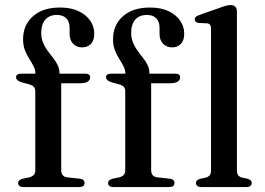

<svg xmlns="http://www.w3.org/2000/svg" viewBox="-20 -758 1072 778"><path d="M228 -68.5Q228 -56 234 -48.5Q240 -41 252 -39.5L302.5 -34Q313 -33 317.8 -28.2Q322.5 -23.5 322.5 -16.5Q322.5 0 300.5 0H74.5Q65 0 59.2 -4.2Q53.5 -8.5 53.5 -16Q53.5 -23 58.2 -27.2Q63 -31.5 72.5 -34L97.5 -39Q110.5 -42.5 116.8 -49.2Q123 -56 123 -67.5V-388Q123 -398.5 118 -405Q113 -411.5 99.5 -416L71 -423.5Q55.5 -428.5 50.2 -433.5Q45 -438.5 45 -444.5Q45 -451.5 50 -455.5Q55 -459.5 65.5 -459.5H147.5L123.5 -442V-458.5Q123.5 -475 116 -489.5Q108.5 -504 98.5 -519.8Q88.5 -535.5 81 -554.5Q73.5 -573.5 73.5 -599Q73.5 -656.5 113.5 -692Q153.5 -727.5 223 -727.5Q267.5 -727.5 298.5 -712.8Q329.5 -698 345.8 -674Q362 -650 362 -621.5Q362 -594.5 348.5 -580.2Q335 -566 313 -566Q290 -566 276 -581Q262 -596 262 -621V-645.5Q262 -670.5 248.5 -684Q235 -697.5 210 -697.5Q179.5 -697 163.2 -678.2Q147 -659.5 147 -624.5Q147 -603 154.5 -585.2Q162 -567.5 173 -552.2Q184 -537 195.2 -523Q206.5 -509 213.8 -494Q221 -479 221 -462V-441L207.5 -459.5H325Q335 -459.5 340.2 -455.8Q345.5 -452 345.5 -444.5Q345.5 -434 335.2 -427.2Q325 -420.5 302.5 -420.5H228ZM592.5 -68.5Q592.5 -56 598.5 -48.5Q604.5 -41 616.5 -39.5L667 -34Q677.5 -33 682.2 -28.2Q687 -23.5 687 -16.5Q687 0 665 0H439Q429.5 0 423.8 -4.2Q418 -8.5 418 -16Q418 -23 422.8 -27.2Q427.5 -31.5 437 -34L462 -39Q475 -42.5 481.2 -49.2Q487.5 -56 487.5 -67.5V-388Q487.5 -398.5 482.5 -405Q477.5 -411.5 464 -416L435.5 -423.5Q420 -428.5 414.8 -433.5Q409.5 -438.5 409.5 -444.5Q409.5 -451.5 414.5 -455.5Q419.5 -459.5 430 -459.5H512L488 -442V-458.5Q488 -475 480.5 -489.5Q473 -504 463 -519.8Q453 -535.5 445.5 -554.5Q438 -573.5 438 -599Q438 -656.5 478 -692Q518 -727.5 587.5 -727.5Q632 -727.5 663 -712.8Q694 -698 710.2 -674Q726.5 -650 726.5 -621.5Q726.5 -594.5 713 -580.2Q699.5 -566 677.5 -566Q654.5 -566 640.5 -581Q626.5 -596 626.5 -621V-645.5Q626.5 -670.5 613 -684Q599.5 -697.5 574.5 -697.5Q544 -697 527.8 -678.2Q511.5 -659.5 511.5 -624.5Q511.5 -603 519 -585.2Q526.5 -567.5 537.5 -552.2Q548.5 -537 559.8 -523Q571 -509 578.2 -494Q585.5 -479 585.5 -462V-441L572 -459.5H689.5Q699.5 -459.5 704.8 -455.8Q710 -452 710 -444.5Q710 -434 699.8 -427.2Q689.5 -420.5 667 -420.5H592.5ZM940 -712V-68.5Q940 -55 945 -48.2Q950 -41.5 959.5 -38.5L982.5 -34Q991.5 -31 995.8 -27Q1000 -23 1000 -16.5Q1000 -9 994.5 -4.5Q989 0 977.5 0H796Q785 0 779.5 -4.5Q774 -9 774 -16.5Q774 -22.5 778.2 -26.8Q782.5 -31 791 -33.5L815 -38.5Q824.5 -41.5 829.8 -48Q835 -54.5 835 -68V-641.5Q835 -652.5 831.2 -657.5Q827.5 -662.5 819 -663.5L785 -665Q776.5 -666.5 772.8 -670Q769 -673.5 769 -679Q769 -685.5 773.2 -689.5Q777.5 -693.5 788.5 -697.5L872 -727Q888 -733 897.8 -735.2Q907.5 -737.5 914 -737.5Q927 -737.5 933.5 -730.8Q940 -724 940 -712Z"/></svg>

Font: Fraunces 16pt
Style: Regular
Weight: 400
Version: Version 1.000;[b76b70a41]